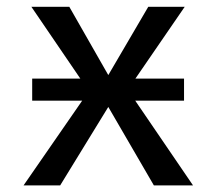

<svg xmlns="http://www.w3.org/2000/svg" viewBox="-20 -561 655 581"><path d="M536.9 -256.4H389.2L564.1 0H445.6L307.7 -237.4L162.1 0H51.3L228.7 -256.4H77.4V-323.1H223.1L74.9 -540.5H189.7L307.7 -333.8L428.7 -540.5H539L389.7 -323.1H536.9Z"/></svg>

Font: Fira Code Fixed Retina
Style: Regular
Weight: 450
Monospace: yes
Designer: Carrois Corporate, Edenspiekermann AG, Nikita Prokopov
Foundry: Carrois Corporate, Edenspiekermann AG, Nikita Prokopov
Version: Version 5.002